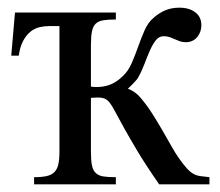

<svg xmlns="http://www.w3.org/2000/svg" viewBox="-20 -480 572 500"><path d="M394.5 0Q359.9 -49.8 338.1 -86.2Q316.4 -122.6 302.5 -147.7Q288.6 -172.9 280.5 -188.2Q272.5 -203.6 266.1 -211.9Q259.8 -220.2 252.7 -223.1Q245.6 -226.1 233.9 -226.1Q231.4 -226.1 228.3 -225.8Q225.1 -225.6 222.7 -225.6Q219.7 -225.1 216.8 -225.1V-84.5Q216.8 -62 219.5 -49.1Q222.2 -36.1 229.5 -29.3Q236.8 -22.5 249.3 -20.5Q261.7 -18.6 281.7 -18.6V0H68.8V-18.6Q88.9 -18.6 101.6 -21.5Q114.3 -24.4 121.6 -31.7Q128.9 -39.1 131.8 -51.8Q134.8 -64.5 134.8 -84.5V-412.1H108.4Q95.7 -412.1 83 -409.2Q70.3 -406.2 59.6 -397.7Q48.8 -389.2 40.5 -374Q32.2 -358.9 28.8 -335H9.3L19 -447.3H281.7V-429.2Q261.7 -429.2 249.3 -427.2Q236.8 -425.3 229.5 -418.5Q222.2 -411.6 219.5 -398.4Q216.8 -385.3 216.8 -362.8V-254.4Q219.7 -253.9 222.2 -253.9Q224.6 -253.4 227.1 -253.4H231.9Q250.5 -253.4 266.6 -259.5Q282.7 -265.6 298.3 -280.3Q313.5 -293.9 322.8 -315.2Q332 -336.4 339.8 -358.6Q347.7 -380.9 356.7 -401.4Q365.7 -421.9 380.4 -434.1Q394.5 -446.3 410.4 -453.1Q426.3 -460 447.3 -460Q472.7 -460 488.5 -448Q504.4 -436 504.4 -414.1Q504.4 -405.8 501.7 -397.9Q499 -390.1 493.9 -383.8Q488.8 -377.4 481.2 -373.8Q473.6 -370.1 463.9 -370.1Q455.1 -370.1 448.2 -372.6Q441.4 -375 435.1 -377.9Q428.7 -380.9 421.9 -383.3Q415 -385.7 406.2 -385.7Q394 -385.7 385.5 -374.8Q377 -363.8 369.9 -347.4Q362.8 -331.1 355.7 -312.3Q348.6 -293.5 339.8 -278.3Q337.9 -274.4 333.5 -269.8Q329.1 -265.1 324.7 -260.3Q319.3 -254.9 313 -249Q318.4 -247.1 324.2 -243.7Q329.6 -240.7 335.4 -236.1Q341.3 -231.4 347.2 -224.1Q362.8 -205.6 376.5 -184.1Q390.1 -162.6 402.3 -141.6Q414.6 -120.6 425.3 -101.3Q436 -82 446.3 -67.4Q458.5 -50.3 466.8 -41.3Q475.1 -32.2 483.2 -27.6Q491.2 -22.9 501 -21.5Q510.7 -20 525.4 -18.6V0Z"/></svg>

Font: Doulos SIL
Style: Regular
Weight: 400
Designer: Walt Agee, Victor Gaultney, Peter Martin, Debbi Hosken
Foundry: SIL International
Version: Version 4.110; 2011; Maintenance release